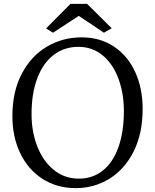

<svg xmlns="http://www.w3.org/2000/svg" viewBox="-20 -958 799 992"><path d="M557 -812 517 -789 387 -876 254 -789 218 -811 344 -938H430ZM717 -395Q717 -269 671 -176.5Q625 -84 546 -35Q467 14 371 14Q274 14 199.5 -34Q125 -82 84.5 -166.5Q44 -251 44 -358Q44 -484 92 -576Q140 -668 221.5 -716.5Q303 -765 402 -765Q497 -765 568.5 -717.5Q640 -670 678.5 -586Q717 -502 717 -395ZM143 -368Q143 -278 172.5 -202Q202 -126 257.5 -80.5Q313 -35 387 -35Q459 -35 511.5 -77Q564 -119 592 -198Q620 -277 620 -385Q620 -474 592.5 -550Q565 -626 511.5 -671Q458 -716 385 -716Q312 -716 257.5 -674.5Q203 -633 173 -554.5Q143 -476 143 -368Z"/></svg>

Font: Grenzecho Serif
Style: Serif-Regular
Weight: 400
Designer: Dan Reynolds
Foundry: Dan Reynolds
Version: Version 1.001; ttfautohint (v1.1) -l 5 -r 5 -G 72 -x 0 -D la